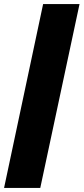

<svg xmlns="http://www.w3.org/2000/svg" viewBox="-43 -763 411 944"><path d="M-23 161 169 -743H348L155 161Z"/></svg>

Font: Saira Thin Black
Style: Italic
Weight: 900
Italic angle: -12°
Version: Version 1.101